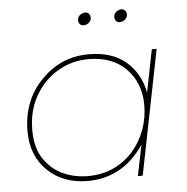

<svg xmlns="http://www.w3.org/2000/svg" viewBox="-51 -742 772 793"><g transform="rotate(-5 335.5 -345.0)"><path d="M320 -640Q310 -640 304.5 -646.8Q299 -653.5 299 -662Q299 -676 309.2 -684Q319.5 -692 331 -692Q341 -692 346.5 -685.2Q352 -678.5 352 -670Q352 -656 341.8 -648Q331.5 -640 320 -640ZM470 -640Q460 -640 454.5 -646.8Q449 -653.5 449 -662Q449 -676 459.2 -684Q469.5 -692 481 -692Q491 -692 496.5 -685.2Q502 -678.5 502 -670Q502 -656 491.8 -648Q481.5 -640 470 -640ZM282 2Q180 2 115.5 -60Q51 -122 51 -224Q51 -351 133 -435Q215 -519 330 -519Q427 -519 484.5 -469.5Q542 -420 557 -340L592 -517H612L509 0H489L515 -128Q427 2 282 2ZM284 -18Q344.5 -18 392 -40.8Q439.5 -63.5 472.8 -102Q506 -140.5 523.5 -189.2Q541 -238 541 -290Q541 -382 483.5 -440.5Q426 -499 328 -499Q257 -499 198.8 -464Q140.5 -429 105.8 -367.8Q71 -306.5 71 -227Q71 -155.5 100.5 -110Q132 -62 180.2 -40Q228.5 -18 284 -18Z"/></g></svg>

Font: Argentum Sans Thin
Style: Italic
Weight: 100
Italic angle: -11°
Designer: Julieta Ulanovsky (font), Cristiano Sobral (main changes and remaster)
Foundry: Julieta Ulanovsky (font), Cristiano Sobral (main changes and remaster)
Version: Version 2.007;June 15, 2022;FontCreator 14.0.0.2814 64-bit; 